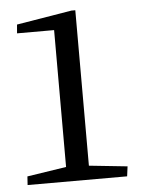

<svg xmlns="http://www.w3.org/2000/svg" viewBox="-46 -616 479 653"><g transform="rotate(-5 193.5 -290.0)"><path d="M361.8 -0.5 366.2 -34.2 235.4 -47.9V-578.6H222.2L33.7 -547.4L31.2 -517.6H157.7V-50.3L23.9 -29.8L22 -0.5Z"/></g></svg>

Font: Neuton Light
Style: Regular
Weight: 300
Designer: Brian M Zick
Foundry: Brian M Zick
Version: Version 1.560